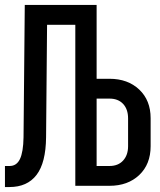

<svg xmlns="http://www.w3.org/2000/svg" viewBox="-26 -750 646 775"><path d="M-6 5V-80H13Q41 -80 54.5 -108Q68 -136 69 -196L74 -730H364V-432H416Q490 -432 536 -388.5Q582 -345 582 -273V-160Q582 -87 536 -43.5Q490 0 416 0H278V-650H164L160 -196Q159 -93 121.5 -44Q84 5 12 5ZM364 -80H416Q451 -80 471 -102Q491 -124 491 -160V-272Q491 -309 471 -330.5Q451 -352 416 -352H364Z"/></svg>

Font: Pitagon Sans Mono Medium
Style: Regular
Weight: 500
Monospace: yes
Designer: Travis Tran
Foundry: Pitagon
Version: Version 1.001; ttfautohint (v1.8.4.7-5d5b);gftools[0.9.26]